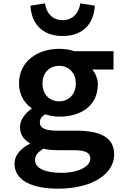

<svg xmlns="http://www.w3.org/2000/svg" viewBox="-20 -882 740 1152"><path d="M163 -848C167 -750 225 -666 356 -666C487 -666 544 -750 549 -848L462 -862C454 -809 421 -761 356 -761C290 -761 257 -809 250 -862ZM67 100C67 202 174 250 329 250C535 250 665 161 665 45C665 -56 586 -98 436 -98H323C254 -98 219 -112 219 -148C219 -168 230 -183 250 -196C281 -187 309 -182 335 -182C465 -182 567 -247 567 -376C567 -412 551 -444 534 -465H661V-575H426C400 -584 368 -589 335 -589C207 -589 94 -515 94 -381C94 -313 127 -262 169 -234V-229C127 -200 100 -159 100 -120C100 -72 126 -42 158 -24V-19C99 12 67 53 67 100ZM435 -381C435 -313 389 -274 335 -274C279 -274 235 -313 235 -381C235 -448 279 -487 335 -487C389 -487 435 -448 435 -381ZM522 70C522 116 452 155 348 155C249 155 190 126 190 79C190 54 204 32 241 10C262 16 289 19 328 19H412C484 19 522 29 522 70Z"/></svg>

Font: Kawkab Mono
Style: Bold
Weight: 700
Monospace: yes
Designer: Abdullah Arif
Foundry: Abdullah Arif
Version: Version 1.000;PS 000.500;hotconv 1.0.88;makeotf.lib2.5.64775